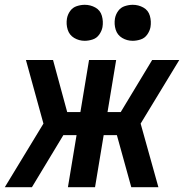

<svg xmlns="http://www.w3.org/2000/svg" viewBox="-36 -780 776 800"><path d="M-16 0H97L228 -217H283L247 0H360L396 -217H451L511 0H624L550 -265L711 -530H598L467 -313H412L448 -530H335L299 -313H244L185 -530H72L145 -265ZM517 -610Q533 -610 550 -615.5Q567 -621 577.5 -636Q588 -651 591 -667Q595 -691 588.5 -714Q582 -737 561.5 -748.5Q541 -760 517 -760Q501 -760 484 -754.5Q467 -749 456.5 -734.5Q446 -720 443 -703Q439 -679 446 -656.5Q453 -634 473 -622Q493 -610 517 -610ZM317 -610Q333 -610 350 -615.5Q367 -621 377.5 -636Q388 -651 391 -667Q395 -691 388.5 -714Q382 -737 361.5 -748.5Q341 -760 317 -760Q301 -760 284 -754.5Q267 -749 256.5 -734.5Q246 -720 243 -703Q239 -679 246 -656.5Q253 -634 273 -622Q293 -610 317 -610Z"/></svg>

Font: Iosevka Sparkle Semibold
Style: Italic
Weight: 600
Italic angle: -9°
Designer: Belleve Invis
Foundry: Belleve Invis
Version: Version 4.5.0; ttfautohint (v1.8.3)